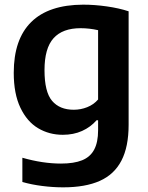

<svg xmlns="http://www.w3.org/2000/svg" viewBox="-20 -574 637 824"><path d="M76 207V103Q163.5 128 241.5 128Q297.5 128 332.5 113.8Q367.5 99.5 384.2 68Q401 36.5 401 -15V-58H394.5Q369 -28.5 332.2 -12Q295.5 4.5 249.5 4.5Q191 4.5 143.5 -23.8Q96 -52 67.5 -111.8Q39 -171.5 39 -261.5Q39 -405.5 114 -479.5Q189 -553.5 337 -554Q386 -554 438.5 -546.5Q491 -539 532 -525.5V-38.5Q532 56 501.2 115.2Q470.5 174.5 408.5 202.2Q346.5 230 251 230Q207.5 230 161.8 224.2Q116 218.5 76 207ZM401 -147V-444.5Q363 -453 326 -453Q248.5 -453 209.8 -410Q171 -367 171 -273Q171 -179.5 203.5 -141.2Q236 -103 296.5 -103Q326.5 -103 354.2 -114Q382 -125 401 -147Z"/></svg>

Font: Encode Sans SemiBold
Style: Regular
Weight: 600
Designer: Multiple Designers
Foundry: Impallari Type
Version: Version 2.000